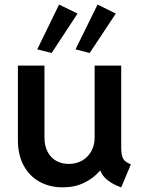

<svg xmlns="http://www.w3.org/2000/svg" viewBox="-20 -805 621 833"><path d="M57.6 -197.3V-520.5H172.9V-208Q172.9 -171.4 187 -145.5Q201.2 -119.6 224.9 -106.7Q248.5 -93.8 278.3 -93.8Q311 -93.8 336.7 -108.6Q362.3 -123.5 376.5 -149.7Q390.6 -175.8 390.6 -208V-520.5H505.9V-163.1Q506.3 -130.9 514.6 -116.2Q522.9 -101.6 547.9 -91.8L505.9 7.8Q469.7 -4.9 446.8 -23.2Q423.8 -41.5 415.5 -64.5H414.1Q384.8 -30.8 344 -11.5Q303.2 7.8 252 7.8Q195.8 7.8 151.9 -16.4Q107.9 -40.5 82.8 -86.7Q57.6 -132.8 57.6 -197.3ZM141.6 -590.8 236.3 -785.2 316.4 -746.1 204.1 -575.2ZM307.6 -590.8 403.3 -785.2 482.4 -746.1 369.1 -575.2Z"/></svg>

Font: Reddit Sans Fudge SemiBold
Style: Regular
Weight: 600
Designer: Stephen Hutchings
Foundry: Reddit
Version: Version 1.011